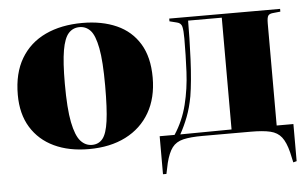

<svg xmlns="http://www.w3.org/2000/svg" viewBox="-49 -609 1336 835"><g transform="rotate(-5 619.0 -192.0)"><path d="M319 14Q232 14 167.5 -16.5Q103 -47 67 -105.5Q31 -164 31 -248Q31 -342 69 -406Q107 -470 176 -502.5Q245 -535 338 -535Q423 -535 487 -506.5Q551 -478 586.5 -419.5Q622 -361 622 -272Q622 -183 585 -119Q548 -55 480 -20.5Q412 14 319 14ZM334 -3Q363 -3 380.5 -24.5Q398 -46 405.5 -100.5Q413 -155 413 -254Q413 -362 402 -419Q391 -476 371.5 -497Q352 -518 324 -518Q295 -518 276 -497Q257 -476 248 -424Q239 -372 239 -279Q239 -169 251 -109.5Q263 -50 284 -26.5Q305 -3 334 -3Z M1199 149 1189 104Q1178 60 1160.5 37.5Q1143 15 1111.5 7.5Q1080 0 1027 0H816Q763 0 731.5 7.5Q700 15 683 37.5Q666 60 655 104L645 151H630V-15H695Q733 -73 750 -141.5Q767 -210 770.5 -283.5Q774 -357 774 -429Q774 -464 770 -480.5Q766 -497 748 -501L716 -509V-521H1200V-509L1171 -506Q1153 -505 1147 -497Q1141 -489 1141 -463V-17H1214V145ZM720 -15 944 -17V-505H797Q797 -471 796 -427.5Q795 -384 793 -337.5Q791 -291 787 -248.5Q783 -206 778 -176Q769 -127 754 -88Q739 -49 720 -15Z"/></g></svg>

Font: Literata 72pt ExtraBold
Style: Regular
Weight: 800
Designer: Latin by Veronika Burian and Jose Scaglione. Greek by Irene Vlachou. Cyrillic by Vera Evstafieva.
Foundry: TypeTogether
Version: Version 3.002